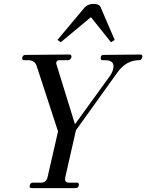

<svg xmlns="http://www.w3.org/2000/svg" viewBox="-20 -966 751 986"><path d="M292 -749 275 -761 415 -928Q432 -946 460 -946Q492 -946 498 -926L569 -761L550 -749L447 -878ZM143 0Q129 0 133 -14Q135 -28 150 -28H191Q217 -28 224 -55L278 -291L168 -628Q158 -657 124 -657H105Q90 -657 95 -672Q98 -684 111 -684L336 -686Q347 -686 347 -675Q347 -669 342 -663Q337 -657 330 -657H286Q276 -657 271.5 -651Q267 -645 270 -635L365 -328L546 -578Q563 -604 563 -626Q563 -657 518 -657H505Q497 -657 497 -667Q497 -684 511 -684L701 -686Q713 -686 711 -672Q706 -657 695 -657Q628 -657 583 -594L370 -297L315 -55Q314 -52 314 -46Q314 -28 334 -28H375Q387 -28 385 -14Q381 0 369 0Z"/></svg>

Font: HK Venetian
Style: Italic
Weight: 400
Italic angle: -12°
Version: Version 1.000;PS 001.000;hotconv 1.0.88;makeotf.lib2.5.64775